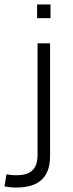

<svg xmlns="http://www.w3.org/2000/svg" viewBox="-84 -634 326 859"><path d="M140 -440H84V59C84 129 47 150 -11 150C-26 150 -39 149 -55 146L-64 200C-50 203 -32 205 -13 205C71 205 140 176 140 64ZM142 -614V-553H82V-614Z"/></svg>

Font: Linear
Style: Regular
Weight: 400
Designer: Braydon G. Fuller
Foundry: Braydon G. Fuller
Version: Version 1.000;PS 001.000;hotconv 1.0.38